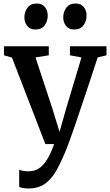

<svg xmlns="http://www.w3.org/2000/svg" viewBox="-20 -818 626 1090"><path d="M141 252Q124.5 252 110.8 249.5Q97 247 89 243V145Q95.5 149 110 151.8Q124.5 154.5 140.5 154.5Q162 154.5 181.8 147.5Q201.5 140.5 219.2 123.2Q237 106 254 76Q271 46 287.5 0H237.5L48 -491L2.5 -504V-555.5H257V-504L181.5 -492L276.5 -204L318 -69.5L356.5 -205L442.5 -492L377 -504V-555.5H584.5V-504L534.5 -492Q507 -407 482.2 -333.2Q457.5 -259.5 437.2 -199.5Q417 -139.5 401.8 -94.8Q386.5 -50 376.2 -22.2Q366 5.5 362.5 14.5Q332.5 91 303.5 144Q274.5 197 236.2 224.5Q198 252 141 252ZM180.5 -650.5Q150.5 -650.5 134.5 -671Q118.5 -691.5 118.5 -719Q118.5 -750.5 136.2 -774.2Q154 -798 188.5 -798H189.5Q219.5 -798 235.2 -777.8Q251 -757.5 251 -730Q251 -698.5 233.8 -674.5Q216.5 -650.5 181.5 -650.5ZM400.5 -650.5Q370.5 -650.5 354.8 -671Q339 -691.5 339 -719Q339 -750.5 356.5 -774.2Q374 -798 408.5 -798H409.5Q440 -798 455.8 -777.8Q471.5 -757.5 471.5 -730Q471.5 -698.5 454 -674.5Q436.5 -650.5 401.5 -650.5Z"/></svg>

Font: Merriweather SemiBold
Style: Regular
Weight: 600
Version: Version 2.100